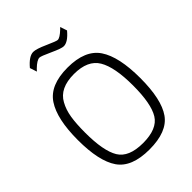

<svg xmlns="http://www.w3.org/2000/svg" viewBox="-261 -1049 1184 1184"><g transform="rotate(-45 331.0 -456.5)"><path d="M331 -649Q207 -649 164 -569Q141 -528 132.5 -475Q124 -422 124 -344Q124 -185 166 -115.5Q208 -46 331.5 -46Q455 -46 497 -114Q539 -182 539 -341.5Q539 -501 495 -575Q451 -649 331 -649ZM603 -342Q603 -156 544.5 -73Q486 10 331.5 10Q177 10 118.5 -75Q60 -160 60 -343.5Q60 -527 119 -616Q178 -705 331 -705Q484 -705 543.5 -616.5Q603 -528 603 -342ZM408 -814Q388 -814 326.5 -842.5Q265 -871 252 -871Q230 -871 192 -834L180 -821L165 -867Q212 -923 250 -923Q276 -923 337 -895.5Q398 -868 409 -868Q428 -868 464 -902L476 -914L491 -869Q445 -814 408 -814Z"/></g></svg>

Font: Titillium Web
Style: Light
Weight: 300
Version: Version 1.001;PS 57.000;hotconv 1.0.70;makeotf.lib2.5.55311